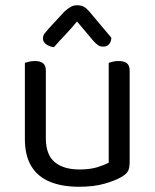

<svg xmlns="http://www.w3.org/2000/svg" viewBox="-20 -700 590 733"><path d="M75 -169V-260H155V-173Q155 -109 189 -81Q223 -53 283 -53Q323 -53 351 -61.5Q379 -70 395 -79V-260H475V-82Q475 -61 469.5 -48.5Q464 -36 443 -24Q421 -11 380 1Q339 13 282 13Q216 13 169.5 -6.5Q123 -26 99 -66.5Q75 -107 75 -169ZM475 -208H395V-460Q400 -462 410.5 -464.5Q421 -467 432 -467Q454 -467 464.5 -458.5Q475 -450 475 -430ZM155 -208H75V-460Q80 -462 90.5 -464.5Q101 -467 113 -467Q134 -467 144.5 -458.5Q155 -450 155 -430ZM339 -541 274 -618Q251 -590 228.5 -566.5Q206 -543 186 -520Q168 -522 156 -531Q144 -540 144 -553Q144 -564 150.5 -572.5Q157 -581 166 -591L227 -657Q240 -668 250.5 -674Q261 -680 274 -680Q290 -680 300.5 -674Q311 -668 321 -656L405 -556Q405 -543 397.5 -532.5Q390 -522 374 -522Q362 -522 354.5 -527.5Q347 -533 339 -541Z"/></svg>

Font: Baloo Bhaijaan 2
Style: Regular
Weight: 400
Designer: Sanskriti Dholi, Noopur Datye and Ek Type
Foundry: Ek Type
Version: Version 1.701